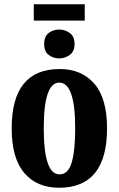

<svg xmlns="http://www.w3.org/2000/svg" viewBox="-20 -874 559 904"><path d="M258 10Q484 10 484 -270Q484 -411 424 -480Q364 -549 261 -549Q35 -549 35 -270Q35 -129 94.5 -59.5Q154 10 258 10ZM260 -53Q186 -53 186 -270Q186 -485 259 -485Q334 -485 334 -270Q334 -164 317.5 -108.5Q301 -53 260 -53ZM139 -777H379V-854H139ZM259 -599Q285 -599 308 -615Q331 -631 331 -667Q331 -703 308 -719Q285 -735 259 -735Q231 -735 209.5 -719Q188 -703 188 -667Q188 -631 209.5 -615Q231 -599 259 -599Z"/></svg>

Font: Noto Serif ExtraCondensed Extra
Style: Regular
Weight: 800
Width: 3
Designer: Monotype Design Team
Foundry: Monotype Imaging Inc.
Version: Version 1.002